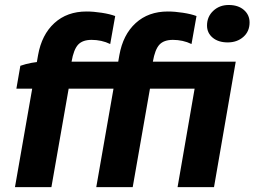

<svg xmlns="http://www.w3.org/2000/svg" viewBox="-20 -765 1040 785"><path d="M154.8 -512.8H750.8L731.6 -402.6H47L63.2 -496Q84.2 -503.4 109.2 -508.1Q134.2 -512.8 154.8 -512.8ZM333.8 -718Q362.2 -718 395.8 -712.8Q429.4 -707.6 451 -699.4L430.6 -585Q413 -593.6 393.8 -597.8Q374.6 -602 354.6 -602Q317.6 -602 299.4 -582.4Q281.2 -562.8 272.6 -513L262.4 -452.2L268.8 -448.6L190.2 0H41.2L135.6 -539.4Q150.4 -623.2 202.3 -670.6Q254.2 -718 333.8 -718ZM666.2 -718Q694.6 -718 728.2 -712.8Q761.8 -707.6 783.4 -699.4L763 -585Q745.4 -593.6 726.2 -597.8Q707 -602 687 -602Q650 -602 631.8 -582.4Q613.6 -562.8 605 -513L594.8 -452.2L601.2 -448.6L522.6 0H373.6L468 -539.4Q482.8 -623.2 534.7 -670.6Q586.6 -718 666.2 -718ZM794.8 -512.8H943.8L855 0H706ZM826.4 -660.6Q826.4 -696.8 851.9 -720.7Q877.4 -744.6 915 -744.6Q953.8 -744.6 977.1 -724.4Q1000.4 -704.2 1000.4 -673.2Q1000.4 -636.4 974.8 -614Q949.2 -591.6 911 -591.6Q872.8 -591.6 849.6 -610.9Q826.4 -630.2 826.4 -660.6ZM835.8 -512.8 821.4 -402.6H706.4L720.8 -512.8Z"/></svg>

Font: Fixel Italic Variable Display Thin
Style: Italic
Weight: 100
Italic angle: -10°
Designer: AlfaBravo + MacPaw
Foundry: Kyrylo Tkachov, Marchela Mozhyna, Serhii Makarenko, Maria Weinstein, Zakhar Kryvoshyya
Version: Version 1.210;Glyphs 3.2 (3217)